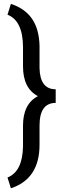

<svg xmlns="http://www.w3.org/2000/svg" viewBox="-20 -800 346 998"><path d="M19 122.6Q97.2 91.8 99.6 -39.1V-147Q99.6 -259.8 177.2 -300.3Q99.6 -340.3 99.6 -455.6V-556.6Q98.6 -692.4 19 -723.6L36.6 -779.8Q109.9 -755.9 146.7 -701.9Q183.6 -647.9 185.5 -561V-445.8Q188 -335.9 269.5 -335.9V-265.1Q185.5 -265.1 185.5 -147.5V-47.9Q185.5 129.9 36.6 178.7Z"/></svg>

Font: Roboto Condensed
Style: Regular
Weight: 400
Designer: Google
Version: Version 2.001047; 2015